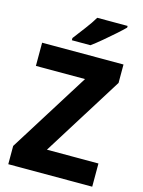

<svg xmlns="http://www.w3.org/2000/svg" viewBox="-136 -1009 809 1087"><g transform="rotate(15 268.5 -465.5)"><path d="M515 0H23V-107L318 -578H30V-714H507V-606L213 -136H515ZM473 -921Q455 -903 423.5 -875Q392 -847 358 -818.5Q324 -790 298 -771H189V-784Q214 -817 244.5 -857Q275 -897 295 -931H473Z"/></g></svg>

Font: Noto Sans Sinhala SemiCondensed ExtraBold
Style: Regular
Weight: 800
Width: 4
Designer: Jelle Bosma - Monotype Design Team
Foundry: Monotype Imaging Inc.
Version: Version 2.006; ttfautohint (v1.8.4.7-5d5b)